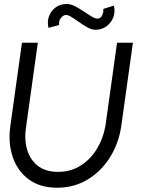

<svg xmlns="http://www.w3.org/2000/svg" viewBox="-20 -910 706 944"><path d="M261 13Q177 13 121.5 -28Q66 -69 42.5 -138.2Q19 -207.5 31 -292L88 -700H166L109 -292Q98.5 -230 112.2 -178.5Q126 -127 164.2 -96Q202.5 -65 265 -65Q328.5 -65 377.2 -96.2Q426 -127.5 457 -179Q488 -230.5 498.5 -292L555.5 -700H633.5L576.5 -292Q564.5 -207.5 521.8 -138.2Q479 -69 412 -28Q345 13 261 13ZM449.5 -763.5Q431 -763.5 409.5 -775.5Q388 -787.5 366.8 -802.8Q345.5 -818 327.8 -828.5Q310 -839 298.5 -835.5Q286.5 -832 277.5 -819Q268.5 -806 270.5 -787L218.5 -773Q211 -803.5 221 -830.2Q231 -857 254 -873.8Q277 -890.5 308 -890.5Q326.5 -890.5 347.8 -879.8Q369 -869 390.2 -854.8Q411.5 -840.5 429.2 -829.5Q447 -818.5 459 -818.5Q475.5 -818.5 483 -836Q490.5 -853.5 487.5 -866L540 -882.5Q547.5 -851 536.8 -824Q526 -797 502.8 -780.2Q479.5 -763.5 449.5 -763.5Z"/></svg>

Font: Urbanist
Style: Italic
Weight: 400
Italic angle: -8°
Designer: Corey Hu
Foundry: Corey Hu
Version: Version 1.330; ttfautohint (v1.8.4.7-5d5b)